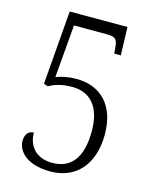

<svg xmlns="http://www.w3.org/2000/svg" viewBox="-110 -786 692 870"><g transform="rotate(15 236.0 -351.5)"><path d="M210 10C330 10 406 -75 406 -216C406 -356 327 -426 218 -426C176 -426 144 -418 122 -409L143 -657H295C337 -657 347 -649 350 -606L352 -581H383L379 -713H108L80 -367L99 -360C125 -374 156 -386 208 -386C292 -386 345 -330 345 -215C345 -82 290 -30 208 -30C132 -30 93 -79 93 -141C69 -141 53 -123 53 -91C53 -50 92 10 210 10Z"/></g></svg>

Font: Noto Serif Sinhala Condensed Light
Style: Regular
Weight: 300
Width: 3
Designer: Jelle Bosma - Monotype Design Team
Foundry: Monotype Imaging Inc.
Version: Version 2.007